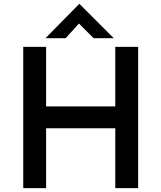

<svg xmlns="http://www.w3.org/2000/svg" viewBox="-20 -971 833 991"><path d="M693 -729V0H575V-309H218V0H100V-729H218V-422H575V-729ZM463 -774 376 -861 406 -870 319 -774H215L389 -951H390L567 -774Z"/></svg>

Font: Reem Kufi Fun Medium
Style: Regular
Weight: 500
Designer: Khaled Hosny
Version: Version 1.005